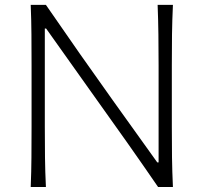

<svg xmlns="http://www.w3.org/2000/svg" viewBox="-20 -752 818 772"><path d="M103.5 0H164.6Q161.6 -62 160.9 -119.1Q160.2 -176.3 160.2 -243.7V-637.2H165.5L344.2 -385.7Q425.3 -272.5 491.2 -179Q557.1 -85.4 615.7 0H675.3Q672.4 -62 671.6 -119.1Q670.9 -176.3 670.9 -243.7V-488.3Q670.9 -556.2 671.6 -613.3Q672.4 -670.4 675.3 -732.4H613.8Q616.2 -670.4 616.9 -613.3Q617.7 -556.2 617.7 -488.3V-99.1H612.3L433.6 -348.6Q367.7 -440.9 301 -535.9Q234.4 -630.9 164.6 -732.4H103.5Q106 -670.4 106.4 -613.3Q106.9 -556.2 106.9 -488.3V-243.7Q106.9 -176.3 106.4 -119.1Q106 -62 103.5 0Z"/></svg>

Font: Pinar-VF
Style: Regular
Weight: 300
Designer: Amin Abedi
Version: Version 3.0